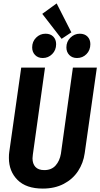

<svg xmlns="http://www.w3.org/2000/svg" viewBox="-20 -1087 586 1122"><path d="M475 -192Q467 -134 436 -87Q405 -40 352.5 -12.5Q300 15 230 15Q133 15 82.5 -35.5Q32 -86 32 -164Q32 -186 34 -198L104 -692H243L172 -184Q170 -168 170 -162Q170 -130 187 -111.5Q204 -93 239 -93Q281 -93 305 -120Q329 -147 336 -189L406 -692H546ZM397 -898 340 -860 227 -1006 311 -1067ZM168 -810Q168 -844 191 -867Q214 -890 246 -890Q275 -890 291.5 -873Q308 -856 308 -829Q308 -794 285 -771Q262 -748 230 -748Q202 -748 185 -765.5Q168 -783 168 -810ZM368 -810Q368 -844 391.5 -867Q415 -890 446 -890Q475 -890 491.5 -873Q508 -856 508 -829Q508 -794 485.5 -771Q463 -748 430 -748Q402 -748 385 -765.5Q368 -783 368 -810Z"/></svg>

Font: Fira Sans Compressed SemiBold
Style: Italic
Weight: 600
Width: 1
Italic angle: -8°
Designer: bBox Type GmbH & Carrois Corporate GbR & Edenspiekermann AG
Foundry: bBox Type GmbH & Carrois Corporate GbR & Edenspiekermann AG
Version: Version 4.301